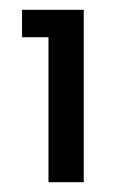

<svg xmlns="http://www.w3.org/2000/svg" viewBox="-20 -724 236 392"><path d="M79 -648H25V-704H151V-352H79Z"/></svg>

Font: Poppins
Style: Regular
Weight: 400
Designer: Ninad Kale (Devanagari), Jonny Pinhorn (Latin)
Version: Version 5.002